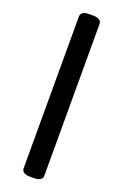

<svg xmlns="http://www.w3.org/2000/svg" viewBox="-172 -818 643 1005"><g transform="rotate(20 150.0 -315.0)"><path d="M143 138Q93 138 93 108V-738Q93 -768 143 -768H158Q208 -768 208 -738V108Q208 138 158 138Z"/></g></svg>

Font: Asap Expanded
Style: Bold
Weight: 700
Width: 7
Designer: Pablo Cosgaya
Foundry: Omnibus-Type
Version: Version 3.001; ttfautohint (v1.8.4.7-5d5b)